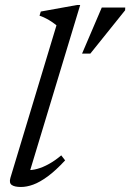

<svg xmlns="http://www.w3.org/2000/svg" viewBox="-20 -735 519 765"><path d="M205 -634Q196 -641.5 186 -648.2Q176 -655 164 -661.2Q152 -667.5 137.5 -672.5L142.5 -689L286.5 -715H299.5L95.5 -41L87.5 -57.5Q105.5 -56 128 -62Q150.5 -68 175.2 -81.8Q200 -95.5 224 -116L239.5 -96Q201.5 -55 170 -32Q138.5 -9 112.5 0.5Q86.5 10 63.5 10Q38 10 26.8 2Q15.5 -6 21.5 -26.5ZM307 -521.5 385.5 -705H479L478.5 -694L340 -521.5Z"/></svg>

Font: Newsreader 16pt 16pt
Style: Italic
Weight: 400
Italic angle: -17°
Version: Version 1.003